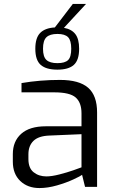

<svg xmlns="http://www.w3.org/2000/svg" viewBox="-20 -947 585 973"><path d="M159 -700Q159 -755 183.5 -780Q208 -805 258 -808L349 -927H416L304 -806Q343 -799 362 -774Q381 -749 381 -700Q381 -642 354 -618Q327 -594 271 -594Q214 -594 186.5 -618Q159 -642 159 -700ZM198 -700Q198 -659 215.5 -643Q233 -627 271 -627Q309 -627 325 -642.5Q341 -658 341 -700Q341 -742 325 -758.5Q309 -775 271 -775Q233 -775 215.5 -758.5Q198 -742 198 -700ZM472 -377V0H411L396 -61Q389 -55 352.5 -38Q316 -21 269 -7.5Q222 6 180 6Q120 6 82.5 -30Q45 -66 45 -128V-166Q45 -231 87.5 -269Q130 -307 212 -307H393V-373Q393 -427 363.5 -453Q334 -479 255 -479H89V-526Q183 -542 284 -542Q381 -542 426.5 -502.5Q472 -463 472 -377ZM393 -267 230 -260Q175 -258 149.5 -233Q124 -208 124 -165V-141Q124 -95 150.5 -74Q177 -53 215 -53Q242 -53 281 -63Q320 -73 351.5 -84Q383 -95 393 -99Z"/></svg>

Font: Exo
Style: Regular
Weight: 400
Designer: Natanael Gama
Foundry: Natanael Gama
Version: Version 1.500; ttfautohint (v1.6)